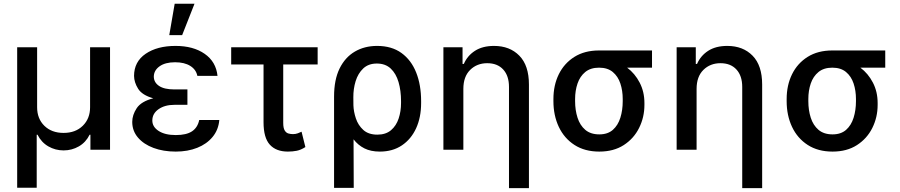

<svg xmlns="http://www.w3.org/2000/svg" viewBox="-20 -797 4792 1022"><path d="M71.4 202.4V-545.5H177.6V-226.2Q177.6 -165.1 216.3 -127.3Q255 -89.5 318.5 -89.5Q382.1 -89.5 420.8 -127.7Q459.5 -165.8 459.5 -226.2V-545.5H565.7V0H461.3V-79.9H457Q436.8 -39.1 399.7 -17.8Q362.6 3.6 318.5 3.6Q274.5 3.6 237.4 -17.8Q200.3 -39.1 179.7 -79.9H175.4V202.4Z M977.6 -284.8V-239H908.4Q856.9 -239 823.9 -215.7Q790.8 -192.5 790.8 -155.5Q790.8 -121.8 824.4 -100Q858 -78.1 915.8 -78.1Q972.3 -78.1 1002.1 -98Q1032 -117.9 1040.5 -158.4H1147.4Q1142.8 -105.8 1111.7 -68.2Q1080.6 -30.5 1030 -10.3Q979.4 9.9 915.5 9.9Q849.4 9.9 797.1 -9.6Q744.7 -29.1 714.3 -64.8Q683.9 -100.5 683.9 -148.1Q683.9 -185 707.7 -221.1Q731.5 -257.1 795.8 -273.8Q736.5 -290.5 715.2 -324.6Q693.9 -358.7 693.5 -393.1Q693.9 -468.8 755.3 -510.7Q816.8 -552.6 914.4 -552.6Q1008.9 -552.6 1069.4 -510.5Q1130 -468.4 1137.8 -393.1H1030.5Q1023.8 -426.8 992.7 -446.2Q961.6 -465.6 911.9 -465.6Q859.4 -465.6 829.2 -443.9Q799 -422.2 798.7 -389.2Q799 -358.3 826.5 -339.7Q854 -321 908.4 -321H977.6ZM881 -610.1 909.8 -777H1015.3L949.6 -610.1Z M1670.8 -545.5V-453.8H1487.6V-143.1Q1487.6 -115.4 1495.4 -102.6Q1503.2 -89.8 1515.1 -86.5Q1527 -83.1 1539.4 -83.1Q1553.6 -83.1 1565 -87.4Q1576.3 -91.6 1585.2 -95.9L1605.5 -14.2Q1581.7 1.1 1559.7 5.5Q1537.6 9.9 1512.4 9.9Q1449.6 9.9 1416.2 -27Q1382.8 -63.9 1382.8 -146.3V-453.8H1210.6V-545.5Z M1758.2 203.1V-282.7Q1758.2 -372.5 1787.6 -432.4Q1817.1 -492.2 1868.8 -522.4Q1920.5 -552.6 1987.2 -552.6Q2065 -552.6 2117 -514.9Q2169 -477.3 2195.3 -411Q2221.6 -344.8 2221.6 -258.5V-248.6Q2221.6 -172.6 2195 -114.3Q2168.3 -56.1 2119.1 -23.1Q2070 9.9 2001.8 9.9Q1953.8 9.9 1919.9 -7.1Q1886 -24.1 1861.9 -55.4L1862.9 203.1ZM1861.2 -236.5Q1862.2 -203.1 1874.3 -166.7Q1886.4 -130.3 1913.9 -105.3Q1941.4 -80.3 1988.6 -80.3Q2033.4 -80.3 2061.3 -103.9Q2089.1 -127.5 2101.9 -166Q2114.7 -204.5 2114.7 -248.6V-258.5Q2114.7 -314.6 2101.4 -360.1Q2088.1 -405.5 2059.7 -432.2Q2031.2 -458.8 1985.8 -458.8Q1941.1 -458.8 1913.4 -432.5Q1885.7 -406.2 1873 -365.1Q1860.4 -323.9 1860.8 -279.1Z M2446.4 -323.9V0H2340.2V-545.5H2442.1V-456.7H2448.9Q2467.7 -500.4 2508.2 -526.5Q2548.7 -552.6 2609.7 -552.6Q2693.5 -552.6 2744.5 -500.5Q2795.5 -448.5 2795.5 -346.9V204.5H2689.3V-334.2Q2689.3 -393.5 2658.6 -427Q2627.8 -460.6 2573.5 -460.6Q2518.8 -460.6 2482.6 -424.9Q2446.4 -389.2 2446.4 -323.9Z M2925.8 -258.5V-269.9Q2925.8 -343.4 2954.5 -401.8Q2983.3 -460.2 3037.6 -494.3Q3092 -528.4 3168.7 -528.4H3450.6V-436.8H3318.2Q3359.7 -405.9 3384.9 -357.2Q3410.2 -308.6 3410.2 -248.6V-238.6Q3410.2 -172.9 3381.9 -116.1Q3353.7 -59.3 3300.1 -24.7Q3246.4 9.9 3170.1 9.9Q3092.7 9.9 3038 -25.4Q2983.3 -60.7 2954.5 -121.6Q2925.8 -182.5 2925.8 -258.5ZM3041.2 -269.9V-258.5Q3041.2 -210.6 3054.2 -170.3Q3067.1 -130 3095.5 -105.8Q3123.9 -81.7 3170.1 -81.7Q3214.8 -81.7 3242.2 -105.8Q3269.5 -130 3282.1 -170.3Q3294.7 -210.6 3294.7 -258.5V-269.9Q3294.7 -314.6 3282.1 -352.6Q3269.5 -390.6 3241.8 -413.7Q3214.1 -436.8 3168.7 -436.8Q3123.6 -436.8 3095.3 -413.7Q3067.1 -390.6 3054.2 -352.6Q3041.2 -314.6 3041.2 -269.9Z M3687.9 -323.9V0H3581.7V-545.5H3683.6V-456.7H3690.3Q3709.2 -500.4 3749.6 -526.5Q3790.1 -552.6 3851.2 -552.6Q3935 -552.6 3986 -500.5Q4036.9 -448.5 4036.9 -346.9V204.5H3930.8V-334.2Q3930.8 -393.5 3900 -427Q3869.3 -460.6 3815 -460.6Q3760.3 -460.6 3724.1 -424.9Q3687.9 -389.2 3687.9 -323.9Z M4167.3 -258.5V-269.9Q4167.3 -343.4 4196 -401.8Q4224.8 -460.2 4279.1 -494.3Q4333.5 -528.4 4410.2 -528.4H4692.1V-436.8H4559.7Q4601.2 -405.9 4626.4 -357.2Q4651.6 -308.6 4651.6 -248.6V-238.6Q4651.6 -172.9 4623.4 -116.1Q4595.2 -59.3 4541.5 -24.7Q4487.9 9.9 4411.6 9.9Q4334.2 9.9 4279.5 -25.4Q4224.8 -60.7 4196 -121.6Q4167.3 -182.5 4167.3 -258.5ZM4282.7 -269.9V-258.5Q4282.7 -210.6 4295.6 -170.3Q4308.6 -130 4337 -105.8Q4365.4 -81.7 4411.6 -81.7Q4456.3 -81.7 4483.7 -105.8Q4511 -130 4523.6 -170.3Q4536.2 -210.6 4536.2 -258.5V-269.9Q4536.2 -314.6 4523.6 -352.6Q4511 -390.6 4483.3 -413.7Q4455.6 -436.8 4410.2 -436.8Q4365.1 -436.8 4336.8 -413.7Q4308.6 -390.6 4295.6 -352.6Q4282.7 -314.6 4282.7 -269.9Z"/></svg>

Font: Inter Zeller Medium
Style: Regular
Weight: 500
Designer: Rasmus Andersson; Joe Bland
Foundry: zeller
Version: Version 3.015;git-dec3a8cb1